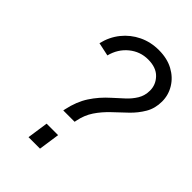

<svg xmlns="http://www.w3.org/2000/svg" viewBox="-223 -851 945 945"><g transform="rotate(45 250.0 -378.5)"><path d="M186 -214 188 -224Q202 -290 233 -337.5Q264 -385 309 -425Q334 -448 359.5 -471Q385 -494 402 -522Q419 -550 419 -585Q419 -626 389.5 -656.5Q360 -687 304 -687Q249 -687 206 -652Q163 -617 148 -559L78 -574Q91 -629 124 -670Q157 -711 204.5 -734Q252 -757 309 -757Q367 -757 409.5 -734Q452 -711 475.5 -672.5Q499 -634 499 -589Q499 -541 477 -503.5Q455 -466 422.5 -435Q390 -404 359 -375Q324 -342 300 -306Q276 -270 267 -224L265 -214ZM158 0 174 -110H254L238 0Z"/></g></svg>

Font: Plus Jakarta Sans
Style: Italic
Weight: 400
Italic angle: -8°
Designer: Gumpita Rahayu
Foundry: Tokotype
Version: Version 2.006